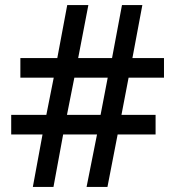

<svg xmlns="http://www.w3.org/2000/svg" viewBox="-20 -734 689 754"><path d="M485 -429 457 -283H591V-206H442L402 0H320L361 -206H228L190 0H109L147 -206H24V-283H162L191 -429H60V-506H205L244 -714H327L287 -506H420L459 -714H539L500 -506H624V-429ZM243 -283H375L403 -429H272Z"/></svg>

Font: Noto Sans Myanmar UI Medium
Style: Regular
Weight: 500
Designer: Monotype Design Team
Foundry: Monotype Imaging Inc.
Version: Version 2.103; ttfautohint (v1.8.4.7-5d5b)